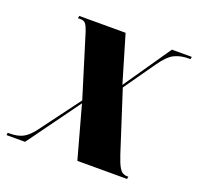

<svg xmlns="http://www.w3.org/2000/svg" viewBox="-126 -644 777 752"><g transform="rotate(20 262.5 -268.0)"><path d="M-26 0 -25 -10H-18Q17 -10 38.5 -21.5Q60 -33 81 -61L206 -229L126 -488Q119 -509 112 -517.5Q105 -526 90 -526H80L82 -536H275L333 -340L468 -536H551L549 -526H540Q509 -526 483.5 -514Q458 -502 428 -459L338 -331L419 -80Q430 -47 438.5 -32.5Q447 -18 455.5 -14Q464 -10 471 -10H478L476 0H269L209 -218L51 0Z"/></g></svg>

Font: Noto Serif Display ExtraCondensed Black
Style: Italic
Weight: 900
Width: 2
Italic angle: -12°
Designer: Monotype Design Team
Foundry: Monotype Imaging Inc.
Version: Version 2.009